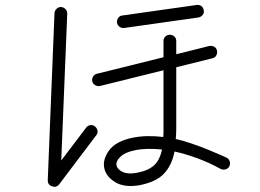

<svg xmlns="http://www.w3.org/2000/svg" viewBox="-20 -753 1040 768"><path d="M537 -12Q477 -2 440.5 -24.5Q404 -47 397 -81Q390 -115 416.5 -151.5Q443 -188 510 -202Q539 -208 570.5 -208.5Q602 -209 633 -205Q634 -213 634 -221.5Q634 -230 634 -239V-472L380 -409Q370 -407 360.5 -412.5Q351 -418 349 -428Q347 -438 352.5 -447Q358 -456 368 -458L634 -524V-589Q634 -600 641.5 -607Q649 -614 659 -614Q670 -614 677.5 -607Q685 -600 685 -589V-536L817 -569Q828 -571 837 -566Q846 -561 848 -550Q850 -540 845 -531Q840 -522 830 -520L685 -484V-239Q685 -229 684.5 -218.5Q684 -208 683 -197Q711 -191 746 -179Q781 -167 813 -154Q845 -141 866 -131.5Q887 -122 887 -122Q896 -117 899 -107Q902 -97 897 -87Q892 -78 882 -75.5Q872 -73 863 -77Q818 -102 770.5 -119.5Q723 -137 678 -147Q668 -93 636.5 -59Q605 -25 537 -12ZM188 -8Q171 -13 171 -32L198 -701Q199 -711 206.5 -718Q214 -725 224 -725Q235 -724 242 -716.5Q249 -709 249 -699L225 -111L325 -243Q331 -251 341.5 -252.5Q352 -254 360 -247Q368 -241 370 -230.5Q372 -220 365 -212L217 -16Q205 -1 188 -8ZM476 -641Q466 -640 458 -646Q450 -652 448 -662Q447 -673 453 -681.5Q459 -690 469 -691L766 -733Q777 -735 785.5 -728.5Q794 -722 795 -711Q797 -701 790.5 -693Q784 -685 773 -683ZM528 -62Q572 -70 595.5 -91Q619 -112 628 -155Q598 -158 571 -157.5Q544 -157 520 -152Q480 -144 461.5 -126Q443 -108 446 -91Q450 -75 471 -65Q492 -55 528 -62Z"/></svg>

Font: Kurewa Gothic CJK TC Regular
Style: Regular
Weight: 400
Designer: Max Yao
Foundry: Max-Everyday
Version: Version 1.071; ttfautohint (v1.8.3)